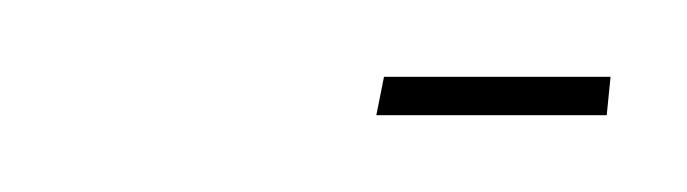

<svg xmlns="http://www.w3.org/2000/svg" viewBox="-20 -679 179 50"><path d="M78 -649 80 -659H139L138 -649Z"/></svg>

Font: Anybody UltraCondensed Thin
Style: Italic
Weight: 100
Width: 1
Italic angle: -10°
Designer: Tyler Finck
Foundry: Etcetera Type Company
Version: Version 1.010; ttfautohint (v1.8.3) -l 8 -r 50 -G 200 -x 14 